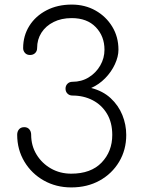

<svg xmlns="http://www.w3.org/2000/svg" viewBox="-20 -809 616 838"><path d="M291 9Q225 9 171.5 -21Q118 -51 86.5 -103.5Q55 -156 55 -221Q55 -235 63 -244.5Q71 -254 86 -254Q100 -254 108 -244.5Q116 -235 116 -221Q116 -173 139.5 -134.5Q163 -96 202.5 -73.5Q242 -51 291 -51Q377 -51 423.5 -99.5Q470 -148 470 -220Q470 -274 447 -312.5Q424 -351 384.5 -371.5Q345 -392 296 -392Q283 -392 274.5 -400.5Q266 -409 266 -422Q266 -435 274.5 -443.5Q283 -452 296 -452Q336 -452 367.5 -471.5Q399 -491 417.5 -523Q436 -555 436 -592Q436 -651 398 -690.5Q360 -730 293 -730Q248 -730 214 -713Q180 -696 161 -666.5Q142 -637 142 -599Q142 -586 133.5 -577.5Q125 -569 111 -569Q97 -569 89 -578Q81 -587 81 -599Q81 -653 108 -696Q135 -739 183 -764Q231 -789 293 -789Q351 -789 397 -763Q443 -737 470 -692.5Q497 -648 497 -592Q497 -562 481.5 -528.5Q466 -495 439 -467.5Q412 -440 378 -425Q429 -412 463 -380.5Q497 -349 514 -307Q531 -265 531 -220Q531 -155 500 -103Q469 -51 415 -21Q361 9 291 9Z"/></svg>

Font: ComfortaaLight
Style: Regular
Weight: 300
Designer: Johan Aakerlund
Foundry: Johan Aakerlund
Version: Version 3.104; ttfautohint (v1.8.1.43-b0c9)